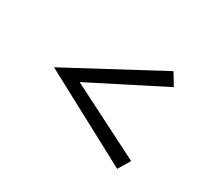

<svg xmlns="http://www.w3.org/2000/svg" viewBox="-86 -625 680 630"><g transform="rotate(30 254.5 -310.0)"><path d="M412 -125 66 -310 412 -495 439 -450 163 -310 439 -170Z"/></g></svg>

Font: Manuale Light
Style: Regular
Weight: 300
Designer: Eduardo Tunni / Pablo Cosgaya
Foundry: Eduardo Tunni / Pablo Cosgaya
Version: Version 1.002